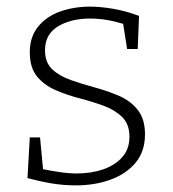

<svg xmlns="http://www.w3.org/2000/svg" viewBox="-20 -552 522 580"><path d="M116 -400Q116 -363 138 -342.5Q160 -322 194.5 -310Q229 -298 267.5 -287.5Q306 -277 340.5 -262Q375 -247 396.5 -219.5Q418 -192 418 -146Q418 -95 390 -61Q362 -27 314.5 -9.5Q267 8 209 8Q172 8 136 2Q100 -4 63 -14L70 -137H101L110 -41Q134 -36 161 -32Q188 -28 212 -28Q256 -28 292 -40.5Q328 -53 349.5 -77.5Q371 -102 371 -139Q371 -177 349 -198.5Q327 -220 293 -232.5Q259 -245 220.5 -255Q182 -265 147.5 -280Q113 -295 91.5 -321.5Q70 -348 70 -394Q70 -441 95.5 -472Q121 -503 162.5 -517.5Q204 -532 252 -532Q283 -532 321.5 -525.5Q360 -519 400 -504L396 -404H364L352 -480Q300 -496 252 -496Q195 -496 155.5 -472.5Q116 -449 116 -400Z"/></svg>

Font: Bitter Light
Style: Regular
Weight: 300
Designer: Sol Matas, and Bitter project Authors
Foundry: Sol Matas
Version: Version 2.001